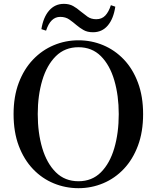

<svg xmlns="http://www.w3.org/2000/svg" viewBox="-20 -963 817 1001"><path d="M195.8 -811Q205.6 -873 236.1 -908Q266.6 -942.9 313 -942.9Q341.3 -942.9 361.6 -931.4Q381.8 -919.9 398.9 -904.8Q418 -889.2 436.5 -876Q455.1 -862.8 481.9 -862.8Q510.7 -862.8 528.8 -881.8Q546.9 -900.9 558.1 -936L581.1 -928.2Q571.8 -865.2 542 -830.1Q512.2 -794.9 464.8 -794.9Q435.5 -794.9 415.5 -806.4Q395.5 -817.9 378.9 -832Q360.8 -847.7 341.3 -861.3Q321.8 -875 293.9 -875Q243.2 -875 220.2 -803.2ZM389.2 18.1Q321.3 18.1 260.3 -7.1Q199.2 -32.2 152.1 -81.5Q105 -130.9 77.9 -202.6Q50.8 -274.4 50.8 -368.2Q50.8 -460 77.9 -531.5Q105 -603 152.1 -652.3Q199.2 -701.7 260.3 -727.3Q321.3 -752.9 389.2 -752.9Q457 -752.9 517.8 -727.5Q578.6 -702.1 625.5 -653.1Q672.4 -604 699.2 -532.2Q726.1 -460.4 726.1 -368.2Q726.1 -275.4 699.2 -203.6Q672.4 -131.8 625.7 -82.5Q579.1 -33.2 518.1 -7.6Q457 18.1 389.2 18.1ZM389.2 -18.1Q459.5 -18.1 506.1 -64.7Q552.7 -111.3 575.9 -190.7Q599.1 -270 599.1 -368.2Q599.1 -464.8 575.9 -544.2Q552.7 -623.5 506.1 -670.2Q459.5 -716.8 389.2 -716.8Q318.4 -716.8 271.2 -670.2Q224.1 -623.5 200.4 -544.2Q176.8 -464.8 176.8 -368.2Q176.8 -270 200.4 -190.7Q224.1 -111.3 271.2 -64.7Q318.4 -18.1 389.2 -18.1Z"/></svg>

Font: Source Han Serif TW SemiBold
Style: Regular
Weight: 600
Designer: Ryoko NISHIZUKA Ë•øÂ°öÊ∂ºÂ≠ê (kana & ideographs); Frank Grie√ühammer (Latin, Greek & Cyrillic); Wenlong ZHANG Âº†ÊñáÈæô 
Foundry: Adobe
Version: Version 2.003;hotconv 1.1.1;makeotfexe 2.6.0